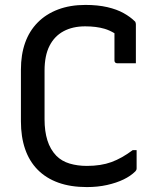

<svg xmlns="http://www.w3.org/2000/svg" viewBox="-20 -740 640 780"><path d="M333 20Q267 20 217 2Q167 -16 133 -50.5Q99 -85 82 -134.5Q65 -184 65 -247V-457Q65 -518 82 -566Q99 -614 133 -648.5Q167 -683 216 -701.5Q265 -720 327 -720Q377 -720 416 -711Q455 -702 482.5 -686.5Q510 -671 527 -654Q529 -653 530 -650.5Q531 -648 531.5 -645.5Q532 -643 532 -641V-483H456Q451 -483 448 -486Q445 -489 445 -494V-605Q425 -617 405 -623Q371 -633 326 -633Q275 -633 238 -613Q201 -593 181 -553.5Q161 -514 161 -453V-255Q161 -207 172.5 -170Q184 -133 209 -107Q231 -85 263 -75.5Q295 -66 333 -66Q390 -66 432.5 -81.5Q475 -97 519 -130H535V-56Q535 -52 533.5 -49Q532 -46 530 -44Q511 -25 482 -11Q453 3 415 11.5Q377 20 333 20Z"/></svg>

Font: Code D OnePiece
Style: Regular
Weight: 400
Version: Version 1.085; ttfautohint (v1.8.4.7-5d5b);Nerd Fonts 3.0.2